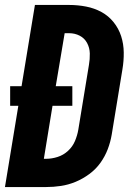

<svg xmlns="http://www.w3.org/2000/svg" viewBox="-20 -755 540 775"><path d="M166 0H0L54 -328H21V-407H67L121 -735H259Q294 -735 327.5 -728.5Q361 -722 389.5 -706.5Q418 -691 438.5 -665.5Q459 -640 469 -609Q479 -578 479.5 -543.5Q480 -509 474 -474L431 -212Q426 -182 415 -153Q404 -124 385.5 -98Q367 -72 340.5 -52.5Q314 -33 285 -21Q256 -9 226 -4.5Q196 0 166 0ZM157 -114H166Q189 -114 212.5 -121.5Q236 -129 254.5 -146Q273 -163 282.5 -185.5Q292 -208 296 -231L339 -493Q343 -516 342.5 -539Q342 -562 331.5 -581.5Q321 -601 301.5 -611Q282 -621 259 -621H241L205 -407H272V-328H192Z"/></svg>

Font: Iosevka Heavy Oblique
Style: Regular
Weight: 900
Italic angle: -9°
Monospace: yes
Designer: Belleve Invis
Foundry: Belleve Invis
Version: Version 32.5.0; ttfautohint (v1.8.4)